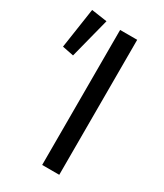

<svg xmlns="http://www.w3.org/2000/svg" viewBox="-191 -739 689 808"><g transform="rotate(30 154.0 -335.0)"><path d="M154 0V-656H237V0ZM-19 -475 10 -670 86 -659 36 -464Z"/></g></svg>

Font: Pinyin1712
Style: Regular
Weight: 400
Version: Version 1